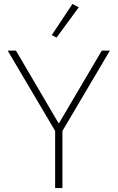

<svg xmlns="http://www.w3.org/2000/svg" viewBox="-20 -955 597 975"><path d="M260 0V-290L19 -698H61L277 -330H280L497 -698H538L297 -290V0ZM267 -764 243 -777 348 -935 380 -918Z"/></svg>

Font: IBM Plex Sans Arabic ExtLt
Style: Regular
Weight: 200
Designer: Mike Abbink, Paul van der Laan, Pieter van Rosmalen, Wael Morcos, Khajak Apelian
Foundry: Bold Monday
Version: Version 1.2